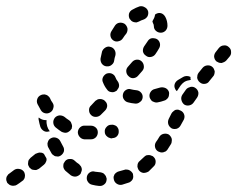

<svg xmlns="http://www.w3.org/2000/svg" viewBox="-44 -593 783 634"><path d="M253 -24Q245 -19 243 -10Q241 0 246 7Q251 15 260 17Q272 20 283 21Q293 22 300 16Q307 11 308 1Q309 -3 307 -7Q306 -12 303 -15Q300 -19 297 -21Q293 -23 288 -24Q279 -25 270 -26Q261 -29 253 -24ZM35 -1Q38 -5 38 -9Q39 -14 38 -18Q37 -23 35 -26Q29 -34 20 -35Q11 -37 3 -32Q-5 -26 -13 -20Q-17 -18 -19 -14Q-22 -11 -23 -6Q-24 -2 -23 3Q-22 7 -20 11Q-17 14 -13 17Q-10 19 -5 20Q-1 21 3 20Q8 20 12 17Q20 12 29 5Q33 3 35 -1ZM340 -23Q337 -21 334 -17Q332 -13 331 -9Q331 -4 332 0Q334 9 342 14Q350 19 359 17Q370 14 381 10Q385 9 388 6Q392 3 394 -1Q396 -5 396 -10Q396 -14 395 -19Q393 -23 390 -26Q387 -29 383 -31Q379 -33 375 -33Q370 -34 366 -32Q357 -29 348 -27Q344 -26 340 -23ZM186 -68Q177 -68 171 -61Q168 -57 166 -53Q165 -49 165 -44Q165 -40 167 -36Q169 -32 172 -29Q181 -21 190 -14Q198 -9 207 -10Q216 -12 222 -19Q224 -23 225 -27Q227 -32 226 -36Q225 -41 223 -44Q220 -48 217 -51Q209 -56 203 -62Q196 -69 186 -68ZM412 -55Q410 -51 410 -47Q409 -42 411 -38Q412 -34 415 -30Q421 -23 430 -22Q439 -22 447 -27Q455 -35 463 -43Q470 -49 470 -59Q470 -68 464 -74Q461 -78 456 -79Q452 -81 448 -81Q443 -81 439 -80Q435 -78 432 -75Q425 -68 418 -62Q414 -59 412 -55ZM108 -59Q111 -65 109 -71Q108 -73 106 -76Q104 -80 101 -85Q99 -86 96 -88Q93 -89 90 -89Q86 -90 81 -88Q77 -87 73 -85L57 -72Q54 -69 51 -65Q49 -61 49 -57Q48 -52 49 -48Q51 -44 53 -40Q56 -37 60 -34Q64 -32 68 -32Q73 -31 77 -32Q81 -34 85 -36L101 -49Q106 -53 108 -59ZM142 -138Q133 -141 125 -137Q121 -135 118 -132Q115 -128 114 -124Q112 -120 113 -115Q113 -111 115 -107Q120 -97 126 -87Q128 -83 132 -81Q135 -78 139 -77Q144 -76 148 -76Q153 -77 156 -79Q164 -84 167 -93Q169 -102 164 -110Q160 -118 155 -127Q151 -135 142 -138ZM468 -107Q470 -98 478 -93Q482 -91 486 -90Q490 -89 495 -90Q499 -91 503 -93Q507 -96 509 -99Q515 -108 521 -118Q523 -122 523 -126Q524 -131 523 -135Q522 -139 519 -143Q517 -146 513 -149Q505 -153 496 -151Q487 -149 482 -141Q477 -132 471 -124Q466 -116 468 -107ZM257 -133Q266 -133 273 -140Q279 -147 279 -156Q279 -166 272 -172Q265 -178 256 -178Q249 -178 244 -178Q240 -178 237 -178Q228 -179 221 -173Q214 -167 213 -157Q213 -148 219 -141Q225 -134 234 -133Q239 -133 244 -133Q250 -133 257 -133ZM343 -144Q349 -151 348 -161Q348 -165 346 -169Q344 -173 341 -176Q337 -179 333 -180Q329 -182 324 -181H323Q314 -181 308 -174Q301 -167 302 -157Q302 -153 304 -149Q306 -145 310 -142Q313 -139 317 -138Q321 -136 326 -136L327 -137Q337 -137 343 -144ZM184 -159Q181 -156 176 -155Q172 -154 168 -155Q163 -156 159 -158Q150 -164 140 -172Q133 -178 132 -187Q131 -196 137 -204Q143 -211 153 -212Q162 -212 169 -207Q176 -201 184 -196Q187 -194 190 -190Q192 -186 193 -182Q194 -179 194 -176Q194 -173 193 -171Q193 -170 193 -169Q192 -168 192 -167Q191 -166 190 -165Q188 -161 184 -159ZM100 -161Q92 -166 89 -175Q86 -185 84 -196Q84 -198 83 -200Q83 -202 84 -205Q91 -199 100 -197Q105 -196 110 -196Q109 -190 110 -185Q111 -176 115 -168Q118 -164 120 -160Q120 -160 119 -159Q118 -159 117 -159Q108 -156 100 -161ZM512 -182Q515 -174 523 -169Q527 -167 532 -167Q536 -167 540 -168Q545 -170 548 -173Q551 -176 553 -180L563 -198Q567 -207 564 -215Q561 -224 552 -228Q548 -230 544 -231Q539 -231 535 -230Q531 -228 528 -225Q524 -222 522 -218L513 -200Q509 -191 512 -182ZM310 -243Q310 -253 303 -259Q300 -263 296 -264Q292 -266 287 -266Q283 -266 279 -265Q275 -263 271 -260L257 -245Q250 -239 250 -230Q250 -220 256 -214Q262 -207 272 -207Q281 -207 288 -213L303 -228Q309 -234 310 -243ZM105 -219Q114 -217 122 -222Q130 -227 132 -236Q135 -245 130 -253Q124 -261 121 -269Q119 -273 115 -276Q112 -279 108 -280Q103 -282 99 -281Q95 -281 91 -279Q82 -275 79 -266Q76 -257 80 -249Q85 -239 91 -229Q96 -221 105 -219ZM555 -263Q557 -254 564 -248Q572 -243 581 -245Q590 -247 595 -254Q601 -262 607 -271Q612 -279 611 -288Q609 -297 602 -302Q598 -305 594 -306Q589 -307 585 -306Q581 -305 577 -303Q573 -301 570 -297Q564 -288 558 -280Q553 -272 555 -263ZM418 -256Q426 -261 427 -271Q428 -280 422 -287Q416 -294 407 -295Q397 -296 389 -298Q380 -301 372 -296Q364 -291 362 -282Q360 -272 365 -265Q370 -257 379 -255Q390 -252 402 -251Q411 -250 418 -256ZM506 -265Q510 -268 512 -272Q514 -276 514 -280Q515 -285 514 -289Q511 -298 503 -302Q494 -306 485 -304Q476 -301 467 -299Q458 -297 453 -289Q448 -281 450 -272Q451 -268 454 -264Q456 -260 460 -258Q464 -256 468 -255Q473 -254 477 -255Q488 -257 499 -261Q503 -262 506 -265ZM323 -289Q314 -290 309 -298Q301 -308 296 -321Q292 -329 296 -338Q300 -346 308 -350Q317 -353 325 -350Q334 -346 337 -338Q340 -330 345 -324Q348 -320 349 -314Q350 -309 348 -304Q347 -303 347 -302Q345 -299 343 -296Q342 -295 342 -294Q341 -293 340 -293Q332 -287 323 -289ZM564 -322Q572 -327 581 -328Q583 -329 586 -329Q585 -331 585 -333Q585 -336 585 -339Q579 -342 573 -342Q566 -342 561 -339Q552 -334 544 -329Q536 -324 533 -316Q530 -307 535 -298Q536 -297 537 -295Q538 -294 540 -292Q546 -301 552 -310Q557 -317 564 -322ZM608 -345Q607 -340 607 -336Q608 -331 610 -328Q612 -324 616 -321Q623 -315 632 -316Q642 -317 647 -325L660 -341Q663 -344 664 -349Q665 -353 665 -358Q664 -362 662 -366Q660 -370 656 -373Q649 -378 640 -377Q631 -376 625 -369L612 -353Q609 -349 608 -345ZM431 -375Q430 -385 423 -391Q416 -397 407 -396Q398 -395 392 -388Q385 -380 378 -372Q372 -365 373 -356Q374 -347 381 -341Q388 -334 397 -335Q406 -336 412 -343Q419 -351 426 -359Q432 -366 431 -375ZM292 -383Q287 -391 288 -400Q290 -411 293 -423Q296 -431 304 -436Q312 -441 321 -438Q330 -436 335 -427Q339 -419 337 -410Q334 -401 333 -393Q332 -385 326 -380Q321 -375 314 -374Q313 -374 311 -374Q310 -374 309 -374Q308 -374 307 -374Q298 -375 292 -383ZM677 -432Q678 -433 678 -434Q680 -435 680 -436Q687 -443 696 -443Q705 -444 712 -437Q719 -431 719 -422Q720 -413 714 -406Q710 -401 703 -393Q700 -390 696 -388Q692 -386 688 -385Q683 -385 679 -386Q675 -388 671 -390Q664 -396 663 -406Q663 -415 669 -422Q673 -427 676 -431Q676 -431 677 -432ZM484 -450Q482 -459 474 -464Q473 -464 473 -464Q472 -465 472 -465Q471 -465 471 -465Q470 -466 469 -466Q461 -468 454 -466Q447 -463 443 -456Q438 -449 432 -440Q427 -432 428 -423Q430 -414 438 -409Q445 -403 455 -405Q464 -407 469 -414Q476 -424 481 -433Q486 -441 484 -450ZM321 -473Q323 -464 331 -459Q339 -454 348 -457Q357 -459 362 -467Q367 -475 373 -482Q378 -490 377 -499Q375 -508 368 -514Q360 -519 351 -518Q342 -517 336 -509Q330 -500 324 -490Q319 -482 321 -473ZM489 -549Q480 -552 471 -547Q470 -547 470 -546Q469 -546 468 -545Q467 -536 462 -528Q461 -525 459 -523Q460 -522 460 -520Q461 -518 461 -517Q464 -512 464 -507Q464 -497 471 -491Q478 -485 487 -485Q496 -485 503 -492Q509 -499 509 -508Q509 -524 502 -537Q497 -546 489 -549ZM382 -548Q380 -539 384 -531Q387 -527 390 -524Q394 -521 398 -520Q402 -519 407 -519Q411 -520 415 -522Q422 -526 429 -528Q438 -531 443 -539Q447 -547 445 -556Q442 -565 434 -569Q426 -574 417 -572Q405 -568 393 -561Q385 -557 382 -548Z"/></svg>

Font: FRB American Cursive Dashed Extrabold
Style: Bold Italic
Weight: 800
Italic angle: -25°
Version: Version 2.0;Modular Font Editor K font №1